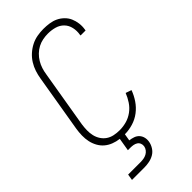

<svg xmlns="http://www.w3.org/2000/svg" viewBox="-296 -807 1091 1091"><g transform="rotate(-45 250.0 -261.5)"><path d="M57 220 63 183H163Q175 183 187.5 181Q200 179 211.5 173Q223 167 231 156.5Q239 146 241 134Q243 122 238.5 111Q234 100 224.5 94Q215 88 203.5 86Q192 84 180 84H160L173 6Q148 3 125 -6Q102 -15 84.5 -30Q67 -45 55.5 -66Q44 -87 39 -110.5Q34 -134 34.5 -159.5Q35 -185 39 -210L97 -555Q101 -580 109 -604.5Q117 -629 131 -651.5Q145 -674 165 -692Q185 -710 208.5 -722Q232 -734 257.5 -738.5Q283 -743 307 -743Q332 -743 355.5 -739.5Q379 -736 399 -726.5Q419 -717 435.5 -701Q452 -685 461 -664.5Q470 -644 473 -620.5Q476 -597 472 -573L471 -567H431V-572Q436 -600 430 -627Q424 -654 406 -672.5Q388 -691 362 -698.5Q336 -706 307 -706Q287 -706 266 -702Q245 -698 226 -688Q207 -678 191 -662.5Q175 -647 164 -628.5Q153 -610 146.5 -590Q140 -570 137 -549L79 -204Q76 -182 75.5 -160Q75 -138 80 -117Q85 -96 96.5 -78.5Q108 -61 125 -49.5Q142 -38 163.5 -33.5Q185 -29 208 -29Q235 -29 262.5 -36.5Q290 -44 314 -61.5Q338 -79 354.5 -104Q371 -129 381 -155L416 -143Q405 -112 385.5 -83Q366 -54 338.5 -33Q311 -12 277.5 -2Q244 8 212 8L205 50Q222 52 237.5 57.5Q253 63 263.5 74.5Q274 86 278 102Q282 118 279 135Q276 154 264.5 172.5Q253 191 235 201.5Q217 212 196.5 216Q176 220 157 220Z"/></g></svg>

Font: Iosevka Curly Extralight
Style: Italic
Weight: 200
Italic angle: -9°
Monospace: yes
Designer: Belleve Invis
Foundry: Belleve Invis
Version: Version 22.1.2; ttfautohint (v1.8.4)